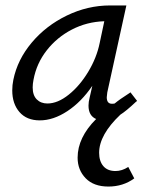

<svg xmlns="http://www.w3.org/2000/svg" viewBox="-20 -436 547 705"><path d="M344 125Q344 156 359.5 174Q375 192 404 192Q428 192 451 177L473 219Q432 249 378 249Q324 249 294.5 218.5Q265 188 265 143Q265 69 333 1Q305 -11 305 -48Q305 -62 309 -77L319 -121Q279 -62 227.5 -28Q176 6 126 6Q78 6 51.5 -24.5Q25 -55 25 -104Q25 -124 29 -143Q44 -217 96.5 -279.5Q149 -342 225.5 -379Q302 -416 384 -416H444L374 -97Q372 -83 372 -79Q372 -55 391 -55Q397 -55 401 -56Q419 -71 455 -94L459 -97L483 -66V-65L479 -62Q443 -28 422 -15Q344 59 344 125ZM346 -278 363 -358Q299 -356 244 -327.5Q189 -299 151.5 -251Q114 -203 103 -143Q100 -128 100 -115Q100 -86 115 -71Q130 -56 154 -56Q192 -56 232.5 -88.5Q273 -121 304 -172.5Q335 -224 346 -278Z"/></svg>

Font: Ysabeau Medium
Style: Italic
Weight: 500
Italic angle: -12°
Designer: Christian Thalmann (Catharsis Fonts)
Version: Version 0.003